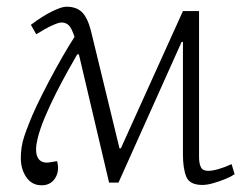

<svg xmlns="http://www.w3.org/2000/svg" viewBox="-20 -537 731 572"><path d="M333 7H305L215 -375H210Q199 -356 182 -325.5Q165 -295 147 -259.5Q129 -224 114 -188.5Q99 -153 92 -124Q83 -87 92 -68.5Q101 -50 126 -53L150 -57Q158 -28 144.5 -6.5Q131 15 104 15Q75 15 58.5 -9Q42 -33 42 -66Q42 -83 44.5 -99Q47 -115 52.5 -131.5Q58 -148 66 -168Q75 -192 90.5 -224.5Q106 -257 125.5 -294Q145 -331 165 -366Q185 -401 202 -427Q194 -452 185.5 -461Q177 -470 163 -470Q155 -470 136 -461.5Q117 -453 88 -435L72 -463Q105 -488 134 -502.5Q163 -517 178 -517Q208 -517 224.5 -500.5Q241 -484 251 -445L336 -95H340L525 -504H573V-69Q573 -50 578.5 -39Q584 -28 600 -28Q612 -28 630 -33Q648 -38 670 -48L679 -18Q669 -11 652 -4Q635 3 616 8.5Q597 14 583 14Q545 14 535 -10.5Q525 -35 525 -77V-412H521Z"/></svg>

Font: Literata 18pt ExtraLight
Style: Italic
Weight: 250
Italic angle: -2°
Designer: Latin by Veronika Burian and Jose Scaglione. Greek by Irene Vlachou. Cyrillic by Vera Evstafieva
Foundry: TypeTogether
Version: Version 3.103;gftools[0.9.29]